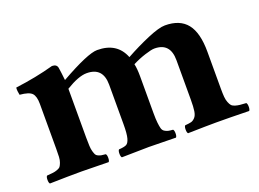

<svg xmlns="http://www.w3.org/2000/svg" viewBox="-75 -611 1054 780"><g transform="rotate(-20 452.5 -221.0)"><path d="M228 -334V-122.1Q228 -100.6 228.8 -86.7Q229.5 -72.8 232.4 -62.7Q235.4 -52.7 238 -47.4Q240.7 -42 247.8 -38.8Q254.9 -35.6 261 -34.4Q267.1 -33.2 279.8 -32.2Q284.2 -27.8 284.2 -15.1Q284.2 -2.4 279.8 2Q193.8 0 163.1 0Q109.9 0 25.9 2Q21.5 -2.4 21.5 -15.1Q21.5 -27.8 25.9 -32.2Q44.4 -33.7 52.7 -34.7Q61 -35.6 71.3 -39.3Q81.5 -43 85.2 -47.9Q88.9 -52.7 92.8 -63Q96.7 -73.2 97.4 -86.9Q98.1 -100.6 98.1 -122.1V-315.9Q98.1 -348.6 85.7 -362.1Q73.2 -375.5 33.2 -378.9Q31.7 -384.8 30.5 -395.8Q29.3 -406.7 30.8 -411.1Q119.6 -422.4 196.8 -443.8Q217.3 -443.8 220.2 -426.8Q223.1 -409.2 227.1 -372.1Q350.6 -441.9 391.1 -441.9Q476.6 -441.9 504.9 -370.1Q556.2 -398.4 607.4 -420.2Q658.7 -441.9 684.1 -441.9Q748.5 -441.9 779.3 -403.1Q810.1 -364.3 810.1 -282.2V-122.1Q810.1 -101.1 811.3 -86.9Q812.5 -72.8 816.7 -62.5Q820.8 -52.2 825.4 -46.9Q830.1 -41.5 840.3 -38.3Q850.6 -35.2 860.1 -34.2Q869.6 -33.2 887.2 -32.2Q891.6 -27.8 891.6 -15.1Q891.6 -2.4 887.2 2Q801.3 0 745.1 0Q707 0 623 2Q618.7 -2.4 618.7 -15.1Q618.7 -27.8 623 -32.2Q641.1 -33.7 649.7 -35.9Q658.2 -38.1 666.5 -46.9Q674.8 -55.7 677.5 -73.5Q680.2 -91.3 680.2 -122.1V-293Q680.2 -368.2 611.8 -368.2Q598.6 -368.2 570.3 -359.1Q542 -350.1 514.2 -335.9Q519 -314.5 519 -282.2V-122.1Q519 -96.7 520.8 -81.1Q522.5 -65.4 525.1 -55.7Q527.8 -45.9 535.2 -41.3Q542.5 -36.6 549.6 -34.9Q556.6 -33.2 570.8 -32.2Q575.2 -27.8 575.2 -15.1Q575.2 -2.4 570.8 2Q548.3 1.5 512.5 1Q476.6 0.5 454.1 0Q420.9 0 336.9 2Q332.5 -2.4 332.5 -15.1Q332.5 -27.8 336.9 -32.2Q360.4 -33.7 369.6 -38.6Q378.9 -43.5 384 -62Q389.2 -80.6 389.2 -122.1V-293Q389.2 -368.2 318.8 -368.2Q283.7 -368.2 228 -334Z"/></g></svg>

Font: Common Serif
Style: Bold
Weight: 700
Designer: Philipp H. Poll, Khaled Hosny
Foundry: Stefan Peev, Context Ltd.
Version: Version 1.026